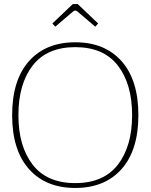

<svg xmlns="http://www.w3.org/2000/svg" viewBox="-20 -919 744 949"><path d="M239 -803 340 -899H364L465 -803L451 -787L363 -862Q356 -867 352 -867Q348 -867 341 -862L253 -787ZM40 -350Q40 -523 123 -616.5Q206 -710 352 -710Q498 -710 581 -616.5Q664 -523 664 -350Q664 -177 581 -83.5Q498 10 352 10Q206 10 123 -83.5Q40 -177 40 -350ZM633 -350Q633 -504 562.5 -595Q492 -686 352 -686Q212 -686 141.5 -595Q71 -504 71 -350Q71 -196 141.5 -105Q212 -14 352 -14Q492 -14 562.5 -105Q633 -196 633 -350Z"/></svg>

Font: Taviraj Thin
Style: Regular
Weight: 250
Designer: Katatrad Team
Foundry: CadsonDemak
Version: Version 1.001